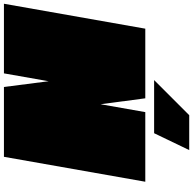

<svg xmlns="http://www.w3.org/2000/svg" viewBox="-23 -754 1006 1001"><g transform="rotate(-90 480.5 -254.0)"><path d="M33 0 163 -737H527L557 -504L598 -737H961L831 0H468L437 -233L396 0ZM198 229 286 46H563L380 229Z"/></g></svg>

Font: Tomorrow Black
Style: Italic
Weight: 900
Italic angle: -10°
Designer: Tony de Marco, Monica Rizzolli
Foundry: Just in Type
Version: Version 2.002